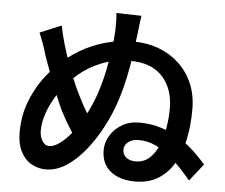

<svg xmlns="http://www.w3.org/2000/svg" viewBox="-55 -857 1111 946"><g transform="rotate(5 500.0 -383.5)"><path d="M607 -790Q603 -766 600.5 -741.5Q598 -717 596 -703Q590 -652 581.5 -592.5Q573 -533 560 -473.5Q547 -414 529 -360Q507 -293 472 -227.5Q437 -162 394 -109.5Q351 -57 302.5 -26Q254 5 203 5Q164 5 131 -14Q98 -33 78.5 -71.5Q59 -110 59 -164Q59 -247 84.5 -314.5Q110 -382 147 -433Q178 -476 220.5 -516.5Q263 -557 317.5 -589.5Q372 -622 438 -641Q504 -660 582 -660Q648 -660 705 -638.5Q762 -617 805 -577Q848 -537 872.5 -480.5Q897 -424 897 -352Q897 -274 883 -205.5Q869 -137 838.5 -85Q808 -33 760.5 -3.5Q713 26 646 26Q570 26 524.5 -10.5Q479 -47 479 -115Q479 -152 499.5 -186.5Q520 -221 557 -243Q594 -265 644 -265Q702 -265 752.5 -248.5Q803 -232 845 -205.5Q887 -179 920 -147.5Q953 -116 978 -87L911 -2Q891 -26 863.5 -56Q836 -86 802.5 -114Q769 -142 730.5 -160.5Q692 -179 648 -179Q614 -179 595 -163Q576 -147 576 -126Q576 -102 593 -87.5Q610 -73 642 -73Q679 -73 706.5 -96.5Q734 -120 751.5 -160Q769 -200 777.5 -249Q786 -298 786 -348Q786 -399 771 -439Q756 -479 728.5 -507.5Q701 -536 662 -550Q623 -564 574 -564Q494 -564 430 -538.5Q366 -513 318 -471.5Q270 -430 235 -381Q214 -351 197.5 -317.5Q181 -284 171.5 -250Q162 -216 162 -183Q162 -154 175.5 -132.5Q189 -111 209 -111Q234 -111 264 -133.5Q294 -156 324 -195Q354 -234 380.5 -284Q407 -334 426 -389Q443 -440 455.5 -497.5Q468 -555 475.5 -610Q483 -665 485 -705Q486 -736 485.5 -753.5Q485 -771 483 -793ZM220 -708Q228 -665 241.5 -619Q255 -573 270.5 -529.5Q286 -486 301.5 -448.5Q317 -411 331 -383Q357 -329 382.5 -288Q408 -247 437 -211L367 -123Q350 -142 332 -166Q314 -190 295.5 -221Q277 -252 257 -290Q240 -326 221.5 -371.5Q203 -417 185.5 -464Q168 -511 154 -550Q149 -568 144 -583.5Q139 -599 132 -618Q125 -637 114 -664Z"/></g></svg>

Font: Noto Sans HK SemiBold
Style: Regular
Weight: 600
Version: Version 2.004-H2;hotconv 1.0.118;makeotfexe 2.5.65603